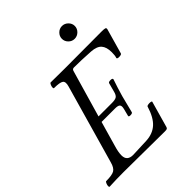

<svg xmlns="http://www.w3.org/2000/svg" viewBox="-239 -982 1114 1114"><g transform="rotate(-45 318.5 -424.5)"><path d="M413.1 -799.8Q413.1 -820.8 428.7 -836.4Q444.3 -852.1 465.8 -852.1Q487.3 -852.1 503.2 -836.4Q519 -820.8 519 -799.8Q519 -778.3 503.2 -762.7Q487.3 -747.1 465.8 -747.1Q444.3 -747.1 428.7 -762.7Q413.1 -778.3 413.1 -799.8ZM2 2.9Q-2 1.5 -1.5 -6.8Q-1 -15.1 3.2 -24.7Q7.3 -34.2 11.2 -34.2Q59.6 -34.2 78.4 -45.2Q97.2 -56.2 106.9 -91.8L245.1 -577.1Q254.4 -608.9 240.5 -619.4Q226.6 -629.9 178.2 -629.9Q174.3 -631.3 174.8 -639.6Q175.3 -647.9 179.7 -657.5Q184.1 -667 188 -667Q227.1 -666 306.2 -666Q357.4 -666 457.5 -666.5Q557.6 -667 605 -667Q628.4 -667 634.8 -664.3Q641.1 -661.6 639.2 -652.8L595.2 -498Q592.8 -490.7 574.7 -490.2Q557.6 -489.7 557.6 -497.6Q557.6 -498 558.1 -499Q563 -513.2 563 -540Q563 -582.5 544.2 -603.8Q525.4 -625 481 -627.9Q403.3 -632.8 345.2 -632.8Q332.5 -632.8 329.1 -621.1L245.1 -331.1H356Q381.8 -331.1 393.1 -338.4Q404.3 -345.7 410.2 -369.1L424.8 -423.8Q426.8 -431.2 442.9 -431.2Q459 -431.2 459 -422.9Q441.4 -371.6 425.8 -317.9Q399.9 -216.3 398.9 -211.9Q396.5 -204.6 380.9 -204.6Q367.7 -204.6 368.2 -210.9Q368.2 -211.4 368.2 -211.9L379.9 -257.8Q385.3 -278.8 377.9 -287.4Q370.6 -295.9 346.2 -295.9H234.9L190.9 -142.1Q179.2 -103.5 179.2 -77.1Q179.2 -30.8 229 -30.8L339.8 -35.2Q395 -37.6 430.4 -69.1Q465.8 -100.6 486.8 -169.9Q487.8 -174.3 497.6 -176Q507.3 -177.7 516.6 -176.5Q525.9 -175.3 525.9 -170.9L480 -8.8Q478 -1.5 472.9 0.7Q467.8 2.9 455.1 2.9Q403.3 2.9 290.5 1.5Q177.7 0 118.2 0Q60.5 0 2 2.9Z"/></g></svg>

Font: Junicode SmCond
Style: Italic
Weight: 400
Width: 4
Italic angle: -11°
Designer: Peter S. Baker
Version: Version 2.206